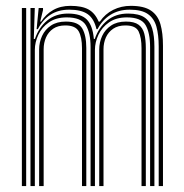

<svg xmlns="http://www.w3.org/2000/svg" viewBox="-20 -627 620 647"><path d="M514.8 0V-470.3Q514.8 -509.6 507.1 -537.3Q499.3 -565 478.3 -579.7Q457.3 -594.4 416.8 -594.4Q379.8 -594.4 351.9 -576.8Q324.1 -559.1 308.7 -528.8H305.1Q297 -564.1 275.5 -579.3Q254 -594.4 213.3 -594.4Q176.5 -594.4 150.2 -577.5Q123.9 -560.6 107.5 -528.8H103.4L110.3 -600H124.9L125 -593.4L115.5 -554.2H118.6Q134.6 -579.3 159.3 -593.3Q184 -607.3 217.3 -607.3Q256.4 -607.3 278.5 -595Q300.6 -582.6 312.4 -554.2H316.4Q334.4 -580.4 361.5 -593.8Q388.6 -607.3 420.8 -607.3Q465.3 -607.3 488.7 -591.3Q512.1 -575.4 520.7 -545.3Q529.2 -515.3 529.2 -472.8V0ZM53.7 0V-600H68.2V0ZM111.9 0V-460.1Q111.9 -484.6 121.8 -506Q131.7 -527.5 151.7 -540.9Q171.7 -554.3 202 -554.3Q243.6 -554.3 257.2 -531Q270.8 -507.7 270.8 -465.5V0H256.3V-464.7Q256.3 -501.6 245.2 -521.4Q234.1 -541.3 200.1 -541.3Q175.4 -541.3 159.2 -530.3Q143.1 -519.2 135.1 -501Q127.1 -482.8 127.1 -461.2V0ZM82.7 0V-600H97.2L93.9 -495.8H97.7Q110.8 -534.6 139.1 -558Q167.4 -581.4 209.7 -581.3Q253 -581.1 272.6 -561.2Q292.2 -541.2 296.3 -495.8H299.4Q312.5 -534.4 341.3 -558Q370 -581.6 412.3 -581.3Q447.8 -581.1 466.8 -568.3Q485.7 -555.4 493 -530.6Q500.3 -505.8 500.3 -469.5V0H485.8V-467.9Q485.8 -516.4 470.6 -542.4Q455.4 -568.4 407.6 -568.4Q371.5 -568.4 347.5 -551.7Q323.5 -535.1 311.7 -509.8Q299.9 -484.6 299.9 -459V0H285.2V-467.9Q285.2 -516.4 269.1 -542.4Q253 -568.4 205 -568.4Q168.9 -568.4 144.9 -551.7Q120.9 -535.1 109.2 -509.8Q97.4 -484.6 97.4 -459V0ZM314.4 0V-459.9Q314.4 -484.6 324.3 -506Q334.3 -527.5 354.3 -540.9Q374.3 -554.3 404.6 -554.3Q432.5 -554.3 446.8 -543.8Q461.2 -533.3 466.3 -513.4Q471.4 -493.6 471.4 -465.5V0H456.9V-464.7Q456.9 -500.2 447.2 -520.8Q437.5 -541.3 402.7 -541.3Q378 -541.3 361.6 -530.3Q345.1 -519.2 336.9 -501Q328.8 -482.8 328.8 -461.2V0Z"/></svg>

Font: Big Shoulders Inline Thin
Style: Regular
Weight: 100
Designer: Patric King
Foundry: XO Type Co
Version: Version 2.002